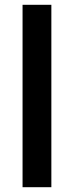

<svg xmlns="http://www.w3.org/2000/svg" viewBox="-20 -780 308 800"><path d="M194 0H74V-760H194Z"/></svg>

Font: Noto Sans Tamil SemiCondensed SemiBold
Style: Regular
Weight: 600
Width: 4
Designer: Jelle Bosma - Monotype Design Team
Foundry: Monotype Imaging Inc.
Version: Version 2.004; ttfautohint (v1.8.4.7-5d5b)